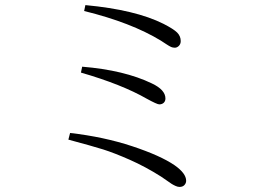

<svg xmlns="http://www.w3.org/2000/svg" viewBox="-20 -735 1040 761"><path d="M627.9 -640.6Q668 -620.1 682.1 -606Q696.3 -591.8 696.3 -572.3Q696.3 -560.5 689 -553.2Q681.6 -545.9 672.9 -545.9Q665 -545.9 658.2 -548.8Q651.4 -551.8 638.2 -560.5Q625 -569.3 617.2 -574.2Q500 -645.5 313.5 -691.4L318.4 -714.8Q516.6 -696.3 627.9 -640.6ZM300.8 -447.3 305.7 -470.7Q472.7 -457 582 -404.3Q635.7 -378.9 635.7 -344.7Q635.7 -334 628.9 -327.6Q622.1 -321.3 611.3 -321.3Q602.5 -321.3 561.5 -343.8Q462.9 -400.4 300.8 -447.3ZM251 -181.6 257.8 -208Q392.6 -192.4 504.4 -155.3Q616.2 -118.2 671.9 -80.1Q717.8 -47.9 717.8 -18.6Q717.8 -8.8 710.9 -1.5Q704.1 5.9 691.4 5.9Q684.6 5.9 675.8 2Q667 -2 660.2 -6.3Q653.3 -10.7 639.6 -20.5Q626 -30.3 618.2 -35.2Q556.6 -74.2 494.6 -101.6Q432.6 -128.9 389.2 -142.6Q345.7 -156.2 251 -181.6Z"/></svg>

Font: GenYoMin TW TTF Light
Style: Regular
Weight: 300
Version: Version 1.300